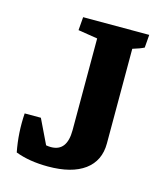

<svg xmlns="http://www.w3.org/2000/svg" viewBox="-82 -545 517 615"><g transform="rotate(15 176.5 -237.5)"><path d="M133.3 7.8Q71.3 7.8 25.4 -9.8Q13.2 -72.3 17.6 -137.2H71.3L110.4 -56.2Q119.1 -54.7 126.5 -54.7Q179.7 -54.7 179.7 -125V-429.2L115.2 -439.5L118.7 -483.4H337.9L334.5 -440.4Q321.3 -433.6 296.9 -426.3V-112.3Q296.9 -54.7 254.4 -23.4Q211.9 7.8 133.3 7.8Z"/></g></svg>

Font: Markazi Text
Style: Bold
Weight: 700
Designer: Borna Izadpanah (Arabic designer), Fiona Ross (Arabic design director) and Florian Runge (Latin designer)
Foundry: Borna Izadpanah and Florian Runge
Version: Version 1.001; ttfautohint (v1.8.3)